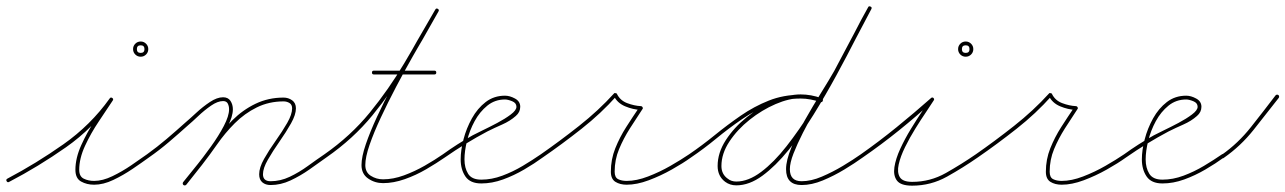

<svg xmlns="http://www.w3.org/2000/svg" viewBox="-26 -569 4057 606"><path d="M-5 3Q-8 -2 -3 -5Q88 -53 174 -113.5Q260 -174 320 -258Q324 -263 328 -260Q333 -257 330 -252Q311 -223 286 -186Q261 -149 242.5 -109Q224 -69 224 -33Q224 -12 238.5 -5Q253 2 271 2Q298 2 329 -13Q360 -28 388.5 -47.5Q417 -67 438 -82Q438 -82 438 -82Q438 -82 438 -82Q442 -85 446 -80Q449 -76 444 -72Q422 -56 392.5 -36Q363 -16 331.5 -1Q300 14 271 14Q248 14 230 4Q212 -6 212 -33Q212 -70 230.5 -111Q249 -152 274.5 -190.5Q300 -229 320 -258Q323 -263 328 -260Q333 -256 330 -252Q269 -165 182 -104Q95 -43 3 5Q-2 8 -5 3ZM430 -414Q430 -426 418 -426Q406 -426 406 -414Q406 -402 418 -402Q430 -402 430 -414ZM394 -414Q394 -424 401 -431Q408 -438 418 -438Q428 -438 435 -431Q442 -424 442 -414Q442 -404 435 -397Q428 -390 418 -390Q408 -390 401 -397Q394 -404 394 -414Z M436 -74Q433 -79 438 -82Q470 -105 500 -130.5Q530 -156 560 -183Q573 -194 593.5 -213Q614 -232 636.5 -247Q659 -262 678 -262Q694 -262 701.5 -250.5Q709 -239 709 -224Q709 -201 692 -168.5Q675 -136 650.5 -101.5Q626 -67 601.5 -36.5Q577 -6 562 14Q558 18 553 15Q549 11 552 6Q567 -12 591 -42Q615 -72 639.5 -106Q664 -140 680.5 -171.5Q697 -203 697 -224Q697 -234 693 -242Q689 -250 678 -250Q661 -250 640 -235.5Q619 -221 599.5 -202.5Q580 -184 568 -174Q538 -147 507.5 -121Q477 -95 444 -72Q439 -69 436 -74ZM553 15Q549 11 552 6Q577 -25 602 -56Q627 -87 649 -119Q675 -157 707.5 -189.5Q740 -222 780.5 -241.5Q821 -261 869 -261Q884 -261 896 -252.5Q908 -244 908 -227Q908 -207 892.5 -179.5Q877 -152 856 -122Q835 -92 819.5 -65Q804 -38 804 -19Q804 3 828 3Q859 3 888.5 -11Q918 -25 945.5 -45Q973 -65 998 -82Q1002 -85 1006 -80Q1009 -76 1004 -72Q979 -54 950.5 -34Q922 -14 891 0.5Q860 15 828 15Q812 15 802 6.5Q792 -2 792 -19Q792 -40 807.5 -67.5Q823 -95 844 -124.5Q865 -154 880.5 -181Q896 -208 896 -227Q896 -239 887.5 -244Q879 -249 869 -249Q823 -249 784.5 -230Q746 -211 715 -180Q684 -149 659 -113Q636 -80 611.5 -48.5Q587 -17 562 14Q558 18 553 15Z M1004 -72Q1000 -69 996 -74Q993 -78 998 -82Q1081 -140 1141 -213.5Q1201 -287 1250 -369.5Q1299 -452 1348 -539Q1351 -544 1356 -541Q1361 -538 1358 -533Q1346 -511 1324.5 -474Q1303 -437 1276.5 -390.5Q1250 -344 1224 -294.5Q1198 -245 1176 -198Q1154 -151 1140.5 -112Q1127 -73 1127 -48Q1127 -25 1144.5 -14Q1162 -3 1183 -3Q1215 -3 1249 -15.5Q1283 -28 1314.5 -46Q1346 -64 1372 -82Q1376 -85 1380 -80Q1383 -76 1378 -72Q1352 -54 1319.5 -35Q1287 -16 1251.5 -3.5Q1216 9 1183 9Q1157 9 1136 -5.5Q1115 -20 1115 -48Q1115 -74 1128.5 -113.5Q1142 -153 1164 -200.5Q1186 -248 1212.5 -298Q1239 -348 1265 -394.5Q1291 -441 1313 -478.5Q1335 -516 1348 -539Q1351 -544 1356 -541Q1361 -538 1358 -533Q1309 -445 1259.5 -362Q1210 -279 1149.5 -205Q1089 -131 1004 -72Q1004 -72 1004 -72Q1004 -72 1004 -72ZM1154 -334Q1148 -334 1148 -340Q1148 -346 1154 -346Q1202 -346 1249.5 -346Q1297 -346 1345 -346Q1345 -346 1345 -346Q1345 -346 1345 -346Q1351 -346 1351 -340Q1351 -334 1345 -334Q1297 -334 1249.5 -334Q1202 -334 1154 -334Q1154 -334 1154 -334Q1154 -334 1154 -334Z M1370 -74Q1367 -78 1372 -82Q1394 -98 1417.5 -113Q1441 -128 1466 -142Q1475 -147 1497 -157.5Q1519 -168 1543.5 -181Q1568 -194 1586 -207.5Q1604 -221 1604 -232Q1604 -244 1590.5 -249.5Q1577 -255 1568 -255Q1536 -255 1512 -235.5Q1488 -216 1472 -186.5Q1456 -157 1448 -124.5Q1440 -92 1440 -66Q1440 -39 1451.5 -20.5Q1463 -2 1493 -2Q1526 -2 1559.5 -14.5Q1593 -27 1624 -45.5Q1655 -64 1681 -82Q1681 -82 1681 -82Q1681 -82 1681 -82Q1685 -85 1689 -80Q1692 -76 1687 -72Q1661 -53 1628.5 -34Q1596 -15 1561.5 -2.5Q1527 10 1493 10Q1458 10 1443 -12Q1428 -34 1428 -66Q1428 -95 1437 -129.5Q1446 -164 1463.5 -195.5Q1481 -227 1507 -247Q1533 -267 1568 -267Q1583 -267 1599.5 -258Q1616 -249 1616 -232Q1616 -215 1602 -203Q1584 -187 1559 -176Q1534 -165 1512 -154Q1478 -136 1444.5 -115.5Q1411 -95 1378 -72Q1374 -69 1370 -74Z M1679 -74Q1676 -79 1681 -82Q1740 -123 1801.5 -171.5Q1863 -220 1912 -274Q1913 -276 1917 -275Q1920 -275 1921 -273Q1931 -252 1953.5 -243.5Q1976 -235 1997 -234Q2000 -234 2002 -231Q2004 -227 2002 -225Q1982 -195 1962 -163.5Q1942 -132 1928 -98.5Q1914 -65 1914 -27Q1914 -9 1925 -3.5Q1936 2 1952 2Q1983 2 2019.5 -12Q2056 -26 2090 -45.5Q2124 -65 2149 -82Q2153 -85 2157 -80Q2160 -76 2155 -72Q2130 -54 2094.5 -34Q2059 -14 2021.5 0Q1984 14 1952 14Q1931 14 1916.5 5Q1902 -4 1902 -27Q1902 -66 1916 -101Q1930 -136 1950.5 -168Q1971 -200 1992 -231Q1994 -234 1997 -228Q2000 -222 1997 -222Q1972 -223 1947 -233.5Q1922 -244 1911 -267Q1909 -270 1916 -269Q1922 -268 1920 -266Q1871 -211 1809.5 -162.5Q1748 -114 1687 -72Q1682 -69 1679 -74Z M2147 -74Q2144 -79 2149 -82Q2190 -110 2230 -142.5Q2270 -175 2312 -204Q2354 -233 2400.5 -251.5Q2447 -270 2501 -270Q2518 -270 2534.5 -267Q2551 -264 2567 -259Q2567 -259 2567 -259Q2567 -259 2567 -259Q2573 -257 2571 -251Q2569 -245 2563 -247Q2548 -252 2532.5 -255Q2517 -258 2501 -258Q2449 -258 2403 -239.5Q2357 -221 2315.5 -192.5Q2274 -164 2234.5 -131.5Q2195 -99 2155 -72Q2150 -69 2147 -74ZM2567 -259Q2573 -257 2571 -251Q2569 -245 2563 -247Q2532 -259 2501 -259Q2465 -259 2422 -240.5Q2379 -222 2340 -191Q2301 -160 2276 -122Q2251 -84 2251 -45Q2251 -19 2271 -5Q2282 4 2298 4Q2336 4 2376.5 -26.5Q2417 -57 2456.5 -107.5Q2496 -158 2534 -218.5Q2572 -279 2605.5 -341Q2639 -403 2666.5 -457Q2694 -511 2714 -546Q2714 -546 2714 -546Q2714 -546 2714 -546Q2717 -551 2722 -548Q2727 -545 2724 -540Q2704 -504 2676 -449Q2648 -394 2614 -331.5Q2580 -269 2542 -207.5Q2504 -146 2463 -95.5Q2422 -45 2380.5 -14.5Q2339 16 2298 16Q2278 16 2263 5Q2239 -13 2239 -45Q2239 -87 2265 -127Q2291 -167 2331.5 -199.5Q2372 -232 2417 -251.5Q2462 -271 2501 -271Q2534 -271 2567 -259Q2567 -259 2567 -259Q2567 -259 2567 -259ZM2722 -548Q2727 -546 2724 -540Q2698 -490 2671 -439.5Q2644 -389 2617 -339Q2617 -339 2617 -339Q2617 -339 2617 -339Q2605 -318 2586.5 -287Q2568 -256 2547 -220.5Q2526 -185 2508 -149.5Q2490 -114 2478.5 -84.5Q2467 -55 2467 -35Q2467 3 2504 3Q2534 3 2568 -11.5Q2602 -26 2634.5 -45.5Q2667 -65 2691 -82Q2695 -85 2699 -80Q2702 -76 2697 -72Q2672 -54 2639 -34Q2606 -14 2571 0.5Q2536 15 2504 15Q2455 15 2455 -35Q2455 -63 2472 -104Q2489 -145 2514.5 -190Q2540 -235 2565.5 -276Q2591 -317 2607 -345Q2607 -345 2607 -345Q2607 -345 2607 -345Q2633 -395 2660 -445Q2687 -495 2714 -546Q2716 -551 2722 -548Z M2697 -72Q2692 -69 2689 -74Q2686 -79 2691 -82Q2748 -122 2804 -167.5Q2860 -213 2912 -259Q2916 -263 2920 -260Q2924 -256 2921 -252Q2913 -239 2897 -215.5Q2881 -192 2863 -163Q2845 -134 2830.5 -104.5Q2816 -75 2810.5 -50Q2805 -25 2814 -10Q2823 5 2853 5Q2910 5 2959.5 -23Q3009 -51 3054 -82Q3054 -82 3054 -82Q3054 -82 3054 -82Q3058 -85 3062 -80Q3065 -76 3060 -72Q3014 -40 2963 -11.5Q2912 17 2853 17Q2817 17 2805 1Q2793 -15 2797 -41.5Q2801 -68 2815.5 -99.5Q2830 -131 2849 -162Q2868 -193 2885 -218.5Q2902 -244 2911 -258Q2914 -263 2919 -258Q2924 -254 2920 -251Q2868 -203 2811.5 -157.5Q2755 -112 2697 -72Q2697 -72 2697 -72Q2697 -72 2697 -72ZM3034 -414Q3034 -426 3022 -426Q3010 -426 3010 -414Q3010 -402 3022 -402Q3034 -402 3034 -414ZM2998 -414Q2998 -424 3005 -431Q3012 -438 3022 -438Q3032 -438 3039 -431Q3046 -424 3046 -414Q3046 -404 3039 -397Q3032 -390 3022 -390Q3012 -390 3005 -397Q2998 -404 2998 -414Z M3052 -74Q3049 -79 3054 -82Q3113 -123 3174.5 -171.5Q3236 -220 3285 -274Q3286 -276 3290 -275Q3293 -275 3294 -273Q3304 -252 3326.5 -243.5Q3349 -235 3370 -234Q3373 -234 3375 -231Q3377 -227 3375 -225Q3355 -195 3335 -163.5Q3315 -132 3301 -98.5Q3287 -65 3287 -27Q3287 -9 3298 -3.5Q3309 2 3325 2Q3356 2 3392.5 -12Q3429 -26 3463 -45.5Q3497 -65 3522 -82Q3526 -85 3530 -80Q3533 -76 3528 -72Q3503 -54 3467.5 -34Q3432 -14 3394.5 0Q3357 14 3325 14Q3304 14 3289.5 5Q3275 -4 3275 -27Q3275 -66 3289 -101Q3303 -136 3323.5 -168Q3344 -200 3365 -231Q3367 -234 3370 -228Q3373 -222 3370 -222Q3345 -223 3320 -233.5Q3295 -244 3284 -267Q3282 -270 3289 -269Q3295 -268 3293 -266Q3244 -211 3182.5 -162.5Q3121 -114 3060 -72Q3055 -69 3052 -74Z M3520 -74Q3517 -78 3522 -82Q3544 -98 3567.5 -113Q3591 -128 3616 -142Q3625 -147 3647 -157.5Q3669 -168 3693.5 -181Q3718 -194 3736 -207.5Q3754 -221 3754 -232Q3754 -244 3740.5 -249.5Q3727 -255 3718 -255Q3686 -255 3662 -235.5Q3638 -216 3622 -186.5Q3606 -157 3598 -124.5Q3590 -92 3590 -66Q3590 -39 3601.5 -20.5Q3613 -2 3643 -2Q3676 -2 3709.5 -14.5Q3743 -27 3774 -45.5Q3805 -64 3831 -82Q3831 -82 3831 -82Q3831 -82 3831 -82Q3835 -85 3839 -80Q3842 -76 3837 -72Q3811 -53 3778.5 -34Q3746 -15 3711.5 -2.5Q3677 10 3643 10Q3608 10 3593 -12Q3578 -34 3578 -66Q3578 -95 3587 -129.5Q3596 -164 3613.5 -195.5Q3631 -227 3657 -247Q3683 -267 3718 -267Q3733 -267 3749.5 -258Q3766 -249 3766 -232Q3766 -215 3752 -203Q3734 -187 3709 -176Q3684 -165 3662 -154Q3628 -136 3594.5 -115.5Q3561 -95 3528 -72Q3524 -69 3520 -74Z M3829 -72Q3826 -77 3831 -81Q3882 -117 3922 -167.5Q3962 -218 4000 -268Q4004 -272 4009 -269Q4013 -265 4010 -260Q3971 -210 3930.5 -159Q3890 -108 3837 -71Q3833 -67 3829 -72Z"/></svg>

Font: FRB American Cursive Thin
Style: Italic
Weight: 100
Italic angle: -25°
Version: Version 2.0;Modular Font Editor K font №1